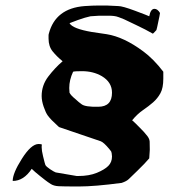

<svg xmlns="http://www.w3.org/2000/svg" viewBox="-20 -684 667 696"><path d="M523 -141 521 -110Q506 -92 478 -65L447 -35Q439 -27 421 -21Q323 -8 266 -8Q209 -8 192 -9Q175 -10 164 -17Q153 -24 144 -31L125 -46Q105 -62 95 -72Q66 -28 26 -28Q26 -56 59 -108Q93 -162 120 -162Q128 -162 132 -160Q131 -156 131 -151Q131 -138 136 -118Q143 -89 144.5 -86Q146 -83 150.5 -79Q155 -75 161 -71Q176 -61 182 -59L258 -46H264Q303 -46 331 -57.5Q359 -69 372.5 -82.5Q386 -96 386 -117Q385 -132 383 -135L376 -144Q356 -168 345 -172L195 -223Q194 -223 189 -228L168 -248Q160 -256 153 -265.5Q146 -275 138.5 -296.5Q131 -318 131 -336Q131 -375 155 -406.5Q179 -438 207 -462Q186 -479 171 -497.5Q156 -516 156 -544V-555Q156 -559 157 -562Q181 -654 287 -662Q317 -664 337 -664H367L409 -662Q424 -662 469.5 -645Q515 -628 521 -625Q526 -652 540 -652Q551 -652 560 -637Q560 -634 558 -625Q556 -616 554 -606Q549 -581 547 -575Q545 -573 540.5 -568Q536 -563 534 -562Q508 -577 474 -593L430 -614Q420 -618 411 -621.5Q402 -625 393 -626Q385 -627 375 -627H339L308 -625Q289 -621 262.5 -611.5Q236 -602 232 -600Q243 -580 313 -568L367 -560Q429 -550 499 -498Q537 -470 572 -424V-399Q572 -365 561.5 -346Q551 -327 535 -313Q519 -299 498.5 -285Q478 -271 459 -248L470 -238L485 -223Q505 -203 509 -197Q522 -183 522.5 -171Q523 -159 523 -141ZM231 -365 232 -348Q237 -338 252 -326Q267 -312 276 -306Q289 -296 336 -297Q386 -297 386 -348Q386 -386 349 -408Q318 -426 277 -426Q251 -426 245 -424Q231 -394 231 -365Z"/></svg>

Font: Miltonian Tattoo
Style: Regular
Weight: 400
Designer: Pablo Impallari
Foundry: Pablo Impallari
Version: Version 1.008